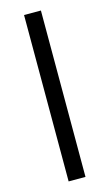

<svg xmlns="http://www.w3.org/2000/svg" viewBox="-117 -793 477 836"><g transform="rotate(-15 121.0 -375.0)"><path d="M159.5 -750V0H83.5V-750Z"/></g></svg>

Font: Russisch Sans
Style: Regular
Weight: 400
Designer: Michael Sharanda (font) & Cristiano Sobral (main changes)
Foundry: Michael Sharanda
Version: Version 2.00;October 25, 2020;FontCreator 13.0.0.2681 64-bit